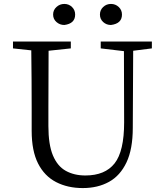

<svg xmlns="http://www.w3.org/2000/svg" viewBox="-20 -940 832 976"><path d="M544 -813Q521 -813 504.5 -828Q488 -843 488 -866Q488 -889 504.5 -904.5Q521 -920 544 -920Q567 -920 583.5 -904.5Q600 -889 600 -866Q600 -820 544 -813ZM307 -813Q284 -813 267 -828Q250 -843 250 -866Q250 -889 267 -904.5Q284 -920 307 -920Q330 -920 346 -904.5Q362 -889 362 -866Q362 -820 307 -813ZM752 -729V-694L657 -682L655 -290Q655 -182 623 -114.5Q591 -47 534 -15.5Q477 16 401 16Q324 16 265 -14.5Q206 -45 173.5 -109Q141 -173 141 -275V-391Q141 -538 139 -684L46 -694V-729H340V-694L227 -682Q226 -540 226 -391V-299Q226 -205 249 -150Q272 -95 314.5 -71.5Q357 -48 414 -48Q514 -48 562.5 -109.5Q611 -171 611 -318L610 -680L492 -694V-729Z"/></svg>

Font: Han-Nom Khai
Style: Regular
Weight: 400
Version: Version 1.200;June 22, 2023;FontCreator 14.0.0.2814 64-bit